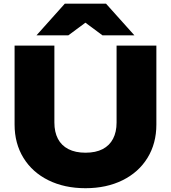

<svg xmlns="http://www.w3.org/2000/svg" viewBox="-20 -995 920 1032"><path d="M439.4 -174.2Q494.5 -174.2 531.7 -193.5Q568.9 -212.9 587.7 -249.2Q606.6 -285.5 606.6 -336.3V-750H820.5V-325.4Q820.5 -224.2 772.9 -146.6Q725.3 -69 638.8 -26.2Q552.2 16.6 439.4 16.6Q326.6 16.6 240.1 -26.2Q153.6 -69 106 -146.6Q58.4 -224.2 58.4 -325.4V-750H272.3V-336.3Q272.3 -285.5 291.2 -249.2Q310 -212.9 347.7 -193.5Q385.4 -174.2 439.4 -174.2ZM549.8 -975.3 702.3 -805.2H530.7L390.3 -909.2H487.9L347.5 -805.2H176.2L328.4 -975.3Z"/></svg>

Font: Unbounded Variable
Style: Regular
Weight: 400
Designer: Luke Prowse, Jean-Baptiste Morizot, Fátima Lázaro, Florian Runge
Foundry: NaN
Version: Version 1.600;FEAKit 1.0